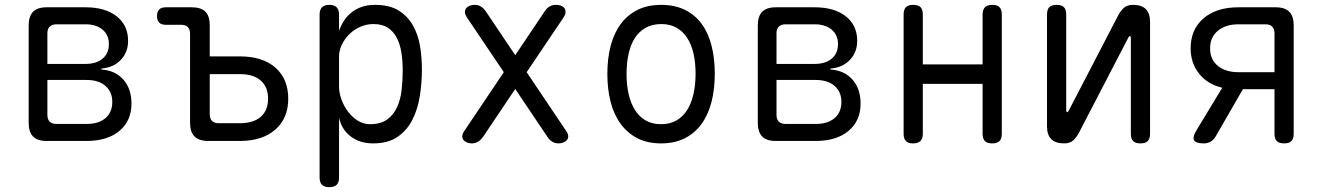

<svg xmlns="http://www.w3.org/2000/svg" viewBox="-20 -580 5440 790"><path d="M172 0Q134 0 116 -18.5Q98 -37 98 -75V-475Q98 -513 116 -531.5Q134 -550 172 -550H332Q413 -550 460 -513Q507 -476 507 -412Q507 -365 477 -333.5Q447 -302 397 -298V-294Q455 -290 488 -252Q521 -214 521 -154Q521 -83 471.5 -41.5Q422 0 336 0ZM175 -251V-107Q175 -89 184.5 -79.5Q194 -70 213 -70H336Q386 -70 414 -94Q442 -118 442 -161Q442 -202 414 -226.5Q386 -251 336 -251ZM213 -480Q194 -480 184.5 -470.5Q175 -461 175 -443V-317H332Q376 -317 402 -338.5Q428 -360 428 -399Q428 -436 402 -458Q376 -480 332 -480Z M843 -348H967Q1061 -348 1113.5 -301.5Q1166 -255 1166 -174Q1166 -93 1112.5 -46.5Q1059 0 967 0H837Q799 0 780.5 -18.5Q762 -37 762 -75V-441Q762 -459 753 -468.5Q744 -478 725 -478H662Q644 -478 635 -487Q626 -496 626 -514Q626 -532 635 -541Q644 -550 662 -550H769Q807 -550 825 -532Q843 -514 843 -476ZM843 -111Q843 -92 852.5 -82.5Q862 -73 880 -73H967Q1023 -73 1053 -99.5Q1083 -126 1083 -174Q1083 -222 1053 -248.5Q1023 -275 967 -275H843Z M1335 -560Q1355 -560 1365 -550Q1375 -540 1375 -520V-453Q1383 -476 1395.5 -495Q1408 -514 1426 -528.5Q1444 -543 1468 -551.5Q1492 -560 1523 -560Q1583 -560 1620.5 -536.5Q1658 -513 1679.5 -474.5Q1701 -436 1708.5 -389Q1716 -342 1716 -294Q1716 -240 1707.5 -185.5Q1699 -131 1677 -87.5Q1655 -44 1616 -17Q1577 10 1515 10Q1460 10 1422.5 -19Q1385 -48 1375 -96V150Q1375 171 1365 180.5Q1355 190 1335 190Q1315 190 1305 180.5Q1295 171 1295 150V-520Q1295 -540 1305 -550Q1315 -560 1335 -560ZM1516 -481Q1488 -481 1462 -469.5Q1436 -458 1417 -439Q1398 -420 1386.5 -396Q1375 -372 1375 -347V-224Q1375 -199 1384.5 -172Q1394 -145 1411 -122Q1428 -99 1451.5 -84Q1475 -69 1502 -69Q1546 -69 1572.5 -88Q1599 -107 1613.5 -138.5Q1628 -170 1632.5 -209.5Q1637 -249 1637 -290Q1637 -329 1631.5 -364Q1626 -399 1612 -425.5Q1598 -452 1575 -466.5Q1552 -481 1516 -481Z M2298 -507 2147 -283 2309 -42Q2318 -29 2318 -19.5Q2318 -10 2312.5 -3.5Q2307 3 2297.5 6.5Q2288 10 2278 10Q2264 10 2253 3.5Q2242 -3 2233 -16L2100 -214L1967 -16Q1958 -4 1947 3Q1936 10 1921 10Q1912 10 1902.5 6.5Q1893 3 1887.5 -3.5Q1882 -10 1882 -19.5Q1882 -29 1891 -42L2053 -283L1902 -507Q1893 -521 1893 -530.5Q1893 -540 1899 -547Q1905 -554 1914 -557Q1923 -560 1933 -560Q1948 -560 1959 -553Q1970 -546 1979 -533L2100 -353L2221 -533Q2230 -547 2241.5 -553.5Q2253 -560 2268 -560Q2278 -560 2287 -557Q2296 -554 2301.5 -547.5Q2307 -541 2307 -531Q2307 -521 2298 -507Z M2700 10Q2644 10 2603 -11Q2562 -32 2534 -70Q2506 -108 2492.5 -160.5Q2479 -213 2479 -276Q2479 -339 2492.5 -391Q2506 -443 2533.5 -480.5Q2561 -518 2602.5 -539Q2644 -560 2701 -560Q2757 -560 2799 -539Q2841 -518 2868 -480.5Q2895 -443 2908 -391Q2921 -339 2921 -277Q2921 -213 2907.5 -160.5Q2894 -108 2866.5 -70Q2839 -32 2797.5 -11Q2756 10 2700 10ZM2700 -69Q2736 -69 2762.5 -84Q2789 -99 2806.5 -126Q2824 -153 2833 -191.5Q2842 -230 2842 -277Q2842 -322 2833.5 -359.5Q2825 -397 2807.5 -424Q2790 -451 2763.5 -466Q2737 -481 2701 -481Q2664 -481 2637 -466Q2610 -451 2592.5 -424Q2575 -397 2566.5 -359Q2558 -321 2558 -275Q2558 -229 2567 -191Q2576 -153 2593.5 -126Q2611 -99 2637.5 -84Q2664 -69 2700 -69Z M3172 0Q3134 0 3116 -18.5Q3098 -37 3098 -75V-475Q3098 -513 3116 -531.5Q3134 -550 3172 -550H3332Q3413 -550 3460 -513Q3507 -476 3507 -412Q3507 -365 3477 -333.5Q3447 -302 3397 -298V-294Q3455 -290 3488 -252Q3521 -214 3521 -154Q3521 -83 3471.5 -41.5Q3422 0 3336 0ZM3175 -251V-107Q3175 -89 3184.5 -79.5Q3194 -70 3213 -70H3336Q3386 -70 3414 -94Q3442 -118 3442 -161Q3442 -202 3414 -226.5Q3386 -251 3336 -251ZM3213 -480Q3194 -480 3184.5 -470.5Q3175 -461 3175 -443V-317H3332Q3376 -317 3402 -338.5Q3428 -360 3428 -399Q3428 -436 3402 -458Q3376 -480 3332 -480Z M3737 10Q3717 10 3707.5 0.5Q3698 -9 3698 -30V-520Q3698 -541 3707.5 -550.5Q3717 -560 3737 -560Q3758 -560 3767.5 -550.5Q3777 -541 3777 -520V-315H4023V-520Q4023 -541 4033 -550.5Q4043 -560 4063 -560Q4083 -560 4092.5 -550.5Q4102 -541 4102 -520V-30Q4102 -9 4092.5 0.5Q4083 10 4063 10Q4042 10 4032.5 0.5Q4023 -9 4023 -30V-235H3777V-30Q3777 -9 3767 0.5Q3757 10 3737 10Z M4288 -60V-520Q4288 -541 4297.5 -550.5Q4307 -560 4328 -560Q4348 -560 4357.5 -550.5Q4367 -541 4367 -520V-124Q4369 -118 4371 -118Q4373 -118 4373.5 -119.5Q4374 -121 4377 -124L4580 -515Q4591 -536 4604.5 -548Q4618 -560 4642 -560Q4677 -560 4694.5 -542.5Q4712 -525 4712 -490V-30Q4712 -9 4702.5 0.5Q4693 10 4672 10Q4652 10 4642.5 0.5Q4633 -9 4633 -30V-426Q4631 -432 4629 -432Q4627 -432 4626.5 -430.5Q4626 -429 4623 -426L4420 -35Q4409 -14 4395.5 -2Q4382 10 4358 10Q4323 10 4305.5 -7.5Q4288 -25 4288 -60Z M4933 10Q4900 10 4893 -3Q4886 -16 4903 -44L5009 -219Q4949 -233 4914 -276.5Q4879 -320 4879 -381Q4879 -459 4932 -504.5Q4985 -550 5076 -550H5229Q5267 -550 5285 -531.5Q5303 -513 5303 -475V-30Q5303 -9 5293.5 0.5Q5284 10 5264 10Q5243 10 5233.5 0.5Q5224 -9 5224 -30V-213H5094L4981 -17Q4972 -3 4960 3.5Q4948 10 4933 10ZM5224 -443Q5224 -461 5214.5 -470.5Q5205 -480 5187 -480H5076Q5023 -480 4991 -453.5Q4959 -427 4959 -381Q4959 -335 4991 -309Q5023 -283 5076 -283H5224Z"/></svg>

Font: Maple Mono NL Light
Style: Regular
Weight: 300
Monospace: yes
Designer: subframe7536
Version: Version 7.000